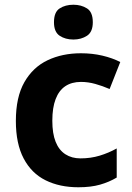

<svg xmlns="http://www.w3.org/2000/svg" viewBox="-20 -781 556 811"><path d="M311 10Q232 10 172.5 -19.5Q113 -49 80 -111.5Q47 -174 47 -270Q47 -371 83 -434Q119 -497 181 -526.5Q243 -556 322 -556Q370 -556 412.5 -546Q455 -536 488 -519L443 -405Q413 -418 382.5 -426.5Q352 -435 322 -435Q283 -435 256 -417Q229 -399 215 -362.5Q201 -326 201 -271Q201 -217 215 -182Q229 -147 256 -129.5Q283 -112 320 -112Q363 -112 401 -123.5Q439 -135 473 -154V-31Q441 -12 402.5 -1Q364 10 311 10ZM290 -761Q323 -761 347.5 -745.5Q372 -730 372 -687Q372 -646 347.5 -630Q323 -614 290 -614Q256 -614 232 -630Q208 -646 208 -687Q208 -730 232 -745.5Q256 -761 290 -761Z"/></svg>

Font: Noto Sans Lao
Style: Bold
Weight: 700
Designer: Monotype Design Team
Foundry: Monotype Imaging Inc.
Version: Version 2.003